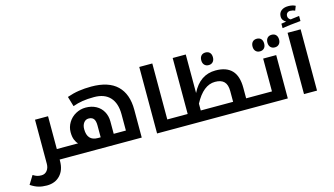

<svg xmlns="http://www.w3.org/2000/svg" viewBox="-164 -1431 3683 2119"><g transform="rotate(-15 1677.0 -371.5)"><path d="M482.9 -120.1Q487.8 -120.1 487.8 -116.2V-4.9Q487.8 0 482.9 0H353V16.1Q353 119.1 296.1 179.7Q239.3 240.2 144 240.2Q92.8 240.2 50 228Q7.3 215.8 -40 184.1L20 86.9Q46.4 103.5 66.7 109.9Q86.9 116.2 115.2 116.2Q155.3 116.2 179.7 85.7Q204.1 55.2 204.1 8.8V-495.1H353V-120.1Z M854 -120.1V-255.9Q854 -307.6 835.7 -331.3Q817.4 -355 777.8 -355Q743.7 -355 722.4 -326.4Q701.2 -297.9 701.2 -253.9Q701.2 -120.1 822.3 -120.1ZM473.1 0Q468.3 0 468.3 -4.9V-116.2Q468.3 -120.1 473.1 -120.1H596.2Q575.7 -138.7 561.8 -173.3Q547.9 -208 547.9 -259.8Q547.9 -318.4 579.1 -369.9Q610.4 -421.4 663.3 -450.7Q716.3 -480 776.9 -480Q844.7 -480 896.2 -451.9Q947.8 -423.8 975.3 -373.5Q1002.9 -323.2 1002.9 -262.2V-120.1H1142.1V-305.2Q1142.1 -432.1 1079.6 -500Q1017.1 -567.9 897 -567.9Q822.3 -567.9 765.4 -558.8Q708.5 -549.8 653.8 -529.8L620.1 -644Q689 -668 755.4 -678Q821.8 -688 897 -688Q1094.2 -688 1192.6 -593Q1291 -498 1291 -317.9V0Z M1740.2 -120.1Q1745.1 -120.1 1745.1 -116.2V-4.9Q1745.1 0 1740.2 0H1466.3V-759.8H1615.2V-120.1Z M1730.5 0Q1725.6 0 1725.6 -4.9V-116.2Q1725.6 -120.1 1730.5 -120.1H1848.1V-759.8H1997.6V-319.8Q2088.9 -504.9 2268.6 -504.9Q2391.1 -504.9 2453.6 -440.2Q2516.1 -375.5 2516.1 -240.2V-120.1H2646.5Q2651.4 -120.1 2651.4 -116.2V-4.9Q2651.4 0 2646.5 0ZM2367.2 -120.1V-243.2Q2367.2 -315.9 2333.7 -350.3Q2300.3 -384.8 2230.5 -384.8Q2095.7 -384.8 1997.6 -198.2V-120.1ZM2213.4 -581.1Q2182.1 -581.1 2164.1 -600.3Q2146 -619.6 2146 -652.8Q2146 -686.5 2163.8 -705.8Q2181.6 -725.1 2213.4 -725.1Q2243.7 -725.1 2261.5 -706.1Q2279.3 -687 2279.3 -652.8Q2279.3 -619.6 2261 -600.3Q2242.7 -581.1 2213.4 -581.1Z M2636.2 0Q2631.3 0 2631.3 -4.9V-116.2Q2631.3 -120.1 2636.2 -120.1H2811V-495.1H2960V0ZM2798.8 -581.1Q2768.1 -581.1 2750 -600.3Q2731.9 -619.6 2731.9 -652.8Q2731.9 -686.5 2749.8 -705.8Q2767.6 -725.1 2798.8 -725.1Q2829.6 -725.1 2847.2 -706.1Q2864.7 -687 2864.7 -652.8Q2864.7 -618.7 2846.7 -599.9Q2828.6 -581.1 2798.8 -581.1ZM2968.8 -581.1Q2938 -581.1 2919.9 -600.3Q2901.9 -619.6 2901.9 -652.8Q2901.9 -686.5 2919.7 -705.8Q2937.5 -725.1 2968.8 -725.1Q3000 -725.1 3017.6 -705.8Q3035.2 -686.5 3035.2 -652.8Q3035.2 -619.6 3016.8 -600.3Q2998.5 -581.1 2968.8 -581.1Z M3145 -700.2H3293.9V0H3145ZM3105 -814.9 3162.1 -824.2Q3142.6 -834 3129.9 -851.3Q3117.2 -868.7 3117.2 -892.1Q3117.2 -935.1 3147 -959Q3176.8 -982.9 3227.1 -982.9Q3276.4 -982.9 3309.1 -964.8L3289.1 -914.1Q3263.7 -926.8 3234.9 -926.8Q3213.4 -926.8 3200.2 -914.1Q3187 -901.4 3187 -878.9Q3187 -863.3 3195.8 -851.6Q3204.6 -839.8 3217.3 -834L3234.9 -836.9Q3285.6 -844.7 3315.9 -847.2V-789.1Q3280.3 -786.6 3198 -776.9Q3115.7 -767.1 3105 -764.2Z"/></g></svg>

Font: Noto Sans Kufi Arabic
Style: Bold
Weight: 700
Designer: Monotype Design team
Foundry: Monotype Imaging Inc.
Version: Version 1.02